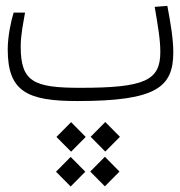

<svg xmlns="http://www.w3.org/2000/svg" viewBox="-20 -349 626 666"><path d="M248.5 1.5C521.5 1.5 581.1 -45.9 581.1 -167.5C581.1 -213.9 571.8 -268.6 560.5 -328.6L516.6 -325.2C528.3 -255.9 536.1 -211.9 536.1 -168.5C536.1 -69.8 482.9 -44.4 258.3 -44.4C97.2 -44.4 51.8 -64.9 51.8 -187.5C51.8 -227.5 60.5 -268.1 66.9 -305.2H27.3C18.6 -277.8 6.8 -223.1 6.8 -177.7C6.8 -31.7 73.7 1.5 248.5 1.5ZM343.8 297.4 394.5 246.1 343.8 194.8 293 246.1ZM225.1 297.9 275.9 246.6 225.1 195.3 174.3 246.6ZM345.2 176.8 396 125.5 345.2 74.2 294.4 125.5ZM226.6 177.2 277.3 126 226.6 74.7 175.8 126Z"/></svg>

Font: Cascadia Mono PL ExtraLight
Style: Regular
Weight: 200
Monospace: yes
Designer: Aaron Bell
Foundry: Saja Typeworks
Version: Version 2404.023